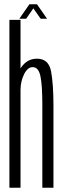

<svg xmlns="http://www.w3.org/2000/svg" viewBox="-20 -878 296 898"><path d="M24 0H76V-785H24ZM178 0H230V-383.5Q230 -483.5 219 -543.5Q208 -603.5 153 -603.5Q107.5 -603.5 79.8 -563.8Q52 -524 52 -473.5L76 -457Q76 -497 92.5 -530.5Q109 -564 133 -564Q160 -564 169 -522.2Q178 -480.5 178 -386ZM70.5 -790.5H102.5L136 -839L170 -790.5H200L153 -858H117.5Z"/></svg>

Font: Anybody ExtraCondensed Light
Style: Regular
Weight: 300
Width: 2
Version: Version 1.113;gftools[0.9.25]